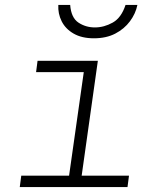

<svg xmlns="http://www.w3.org/2000/svg" viewBox="-20 -757 640 777"><path d="M253 0 319 -465H126L132 -511H376L304 0ZM60 0 66 -46H502L496 0ZM360 -602Q311 -602 278 -621Q245 -640 229.5 -671Q214 -702 216 -737H264Q268 -685 297.5 -665.5Q327 -646 364 -646Q401 -646 436 -665.5Q471 -685 488 -737H536Q529 -702 506 -671Q483 -640 446.5 -621Q410 -602 360 -602Z"/></svg>

Font: Chivo Mono Medium Thin
Style: Italic
Weight: 250
Italic angle: -8.05°
Monospace: yes
Version: Version 1.008